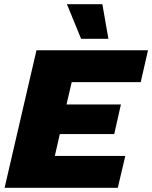

<svg xmlns="http://www.w3.org/2000/svg" viewBox="-20 -901 730 921"><path d="M471 -881 500 -715H369L301 -881ZM2 0 155 -660H690L655 -507H324L299 -400H560L528 -258H267L243 -153H581L545 0Z"/></svg>

Font: Elaine Sans ExtraBold
Style: Italic
Weight: 800
Italic angle: -13°
Designer: Wei Huang
Foundry: Wei Huang
Version: Version 2.001;December 24, 2019;FontCreator 12.0.0.2547 64-b